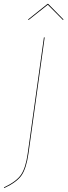

<svg xmlns="http://www.w3.org/2000/svg" viewBox="-39 -872 346 984"><path d="M107.4 -769.5 104.5 -772 204.6 -852.1H208L286.6 -772L283.7 -769.5L206.1 -847.7ZM189.9 -680.2 106.9 -85.4Q96.2 -9.8 72 25.9Q47.9 61.5 -17.1 91.8L-19 88.4Q44.9 58.6 68.8 23.4Q92.8 -11.7 103 -85.4L186 -680.2Z"/></svg>

Font: Fira Sans Compressed Four
Style: Italic
Weight: 100
Width: 3
Italic angle: -8°
Designer: Carrois Corporate & Edenspiekermann AG
Foundry: Carrois Corporate GbR & Edenspiekermann AG
Version: Version 4.203;PS 004.203;hotconv 1.0.88;makeotf.lib2.5.64775